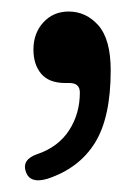

<svg xmlns="http://www.w3.org/2000/svg" viewBox="-20 -142 235 333"><path d="M93.5 2Q65 2 51.5 -14Q38 -30 38 -56Q38 -84.5 55.2 -103.2Q72.5 -122 99 -122Q129.5 -122 150.8 -97.8Q172 -73.5 172 -20Q172 62 144.5 106Q117 150 62.5 168Q32.5 177 25 156.5Q17 134.5 45.5 125Q81.5 112.5 100 83.8Q118.5 55 118.5 18.5Q118.5 2 100.5 2Z"/></svg>

Font: Fraunces 144pt S100
Style: Regular
Weight: 400
Version: Version 1.000; ttfautohint (v1.8.3)